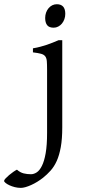

<svg xmlns="http://www.w3.org/2000/svg" viewBox="-137 -663 416 927"><path d="M178.2 -596.2Q178.2 -582.5 173.8 -570.3Q169.4 -558.1 161.9 -549.1Q154.3 -540 144 -534.7Q133.8 -529.3 122.1 -529.3Q100.1 -529.3 90.6 -541.5Q81.1 -553.7 81.1 -576.2Q81.1 -589.8 85.4 -602.1Q89.8 -614.3 97.4 -623.3Q105 -632.3 115.2 -637.5Q125.5 -642.6 137.2 -642.6Q178.2 -642.6 178.2 -596.2ZM163.6 -48.3Q163.6 7.8 156.5 47.1Q149.4 86.4 137 114Q124.5 141.6 107.4 160.6Q90.3 179.7 70.8 195.3Q57.6 205.6 43 214.6Q28.3 223.6 13.7 230.2Q-1 236.8 -13.9 240.5Q-26.9 244.1 -36.1 244.1Q-51.3 244.1 -65.7 240.5Q-80.1 236.8 -91.6 231.4Q-103 226.1 -110.1 220.2Q-117.2 214.4 -117.2 210.4Q-117.2 206.1 -110.1 198.5Q-103 190.9 -93.3 182.6Q-83.5 174.3 -73 167Q-62.5 159.7 -55.2 156.2Q-39.6 169.9 -22.9 174.1Q-6.3 178.2 12.2 178.2Q26.4 178.2 40.3 169.2Q54.2 160.2 65.4 137.7Q76.7 115.2 83.5 76.7Q90.3 38.1 90.3 -21V-327.1Q90.3 -352.1 89.1 -367.2Q87.9 -382.3 81.5 -390.9Q75.2 -399.4 61.3 -403.3Q47.4 -407.2 22 -410.2V-429.7Q42.5 -433.1 58.3 -437.5Q74.2 -441.9 88.6 -446.5Q103 -451.2 116.5 -456.8Q129.9 -462.4 145.5 -468.8H163.6V-48.3Z"/></svg>

Font: GentiumAlt
Style: Regular
Weight: 400
Designer: J. Victor Gaultney
Version: Version 1.02; 2005; OFL release